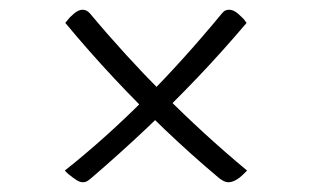

<svg xmlns="http://www.w3.org/2000/svg" viewBox="-20 -498 640 394"><path d="M150 -478Q158 -478 165 -470Q235 -386 316.5 -304Q398 -222 487 -148Q486 -147 484 -145Q482 -143 480 -141Q472 -133 464 -128.5Q456 -124 448 -124Q444 -124 439 -126.5Q434 -129 429 -133Q373 -180 319.5 -231Q266 -282 214.5 -337Q163 -392 114 -451Q116 -453 118.5 -456.5Q121 -460 123 -462Q132 -471 138 -474.5Q144 -478 150 -478ZM113 -148Q195 -213 275 -293Q355 -373 435 -470Q439 -475 442.5 -476.5Q446 -478 450 -478Q456 -478 462 -474.5Q468 -471 477 -462Q478 -461 479.5 -459.5Q481 -458 482 -456.5Q483 -455 484 -453.5Q485 -452 486 -451Q436 -392 384.5 -338Q333 -284 279.5 -233.5Q226 -183 169 -134Q162 -128 158.5 -126Q155 -124 150 -124Q144 -124 137 -128.5Q130 -133 120 -141Q119 -142 118 -143Q117 -144 116.5 -144.5Q116 -145 115 -146Q114 -147 113 -148Z"/></svg>

Font: Recursive Casual Light
Style: Regular
Weight: 300
Version: Version 1.047